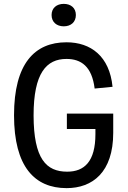

<svg xmlns="http://www.w3.org/2000/svg" viewBox="-20 -960 660 992"><path d="M325.5 -373V-293.5H473V-267C473 -125.5 416 -73 327 -73C219 -73 154 -139 153.5 -363.5C153.5 -583 220 -655.5 323.5 -655.5C399.5 -655.5 455 -616.5 469 -502.5L561.5 -511.5C546 -669.5 449 -741.5 323.5 -741.5C159 -741.5 52.5 -631.5 52.5 -364.5C52.5 -98 159.5 12 324 12C458 12 565 -70 565 -274V-373ZM309.5 -824C346.5 -824 372 -846 372 -882.5C372 -918.5 346.5 -940 309.5 -940C272.5 -940 246.5 -918.5 246.5 -882.5C246.5 -846 272.5 -824 309.5 -824Z"/></svg>

Font: Monaspace Neon
Style: Regular
Weight: 400
Designer: Riley Cran & the Lettermatic Team
Foundry: Lettermatic
Version: Version 1.200 (Monaspace Neon)